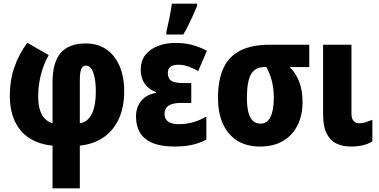

<svg xmlns="http://www.w3.org/2000/svg" viewBox="-20 -796 2084 1056"><path d="M248 -493Q221 -446 205.5 -387Q190 -328 190 -268Q190 -224 199 -193.5Q208 -163 225.5 -144.5Q243 -126 269 -118V-345Q269 -452 313.5 -504.5Q358 -557 452 -557Q518 -557 565 -524.5Q612 -492 637.5 -433Q663 -374 663 -293Q663 -206 633.5 -142Q604 -78 549.5 -40.5Q495 -3 419 5V240H269V5Q196 -2 143 -35.5Q90 -69 62 -128.5Q34 -188 34 -271Q34 -354 58.5 -425Q83 -496 130 -561ZM453 -435Q434 -435 426.5 -415.5Q419 -396 419 -352V-118Q448 -122 468 -144Q488 -166 497.5 -204Q507 -242 507 -292Q507 -337 500.5 -369Q494 -401 482.5 -418Q471 -435 453 -435Z M1032 -339V-230H979Q943 -230 922.5 -222.5Q902 -215 893.5 -201.5Q885 -188 885 -169Q885 -152 893 -139.5Q901 -127 918.5 -120Q936 -113 965 -113Q1006 -113 1044.5 -124.5Q1083 -136 1115 -155V-28Q1090 -15 1063.5 -6.5Q1037 2 1007 6Q977 10 939 10Q864 10 817 -10.5Q770 -31 749 -68Q728 -105 728 -155Q728 -206 756.5 -241Q785 -276 838 -285V-290Q799 -303 776.5 -335Q754 -367 754 -413Q754 -460 778.5 -492.5Q803 -525 847 -542.5Q891 -560 947 -560Q978 -560 1006 -555.5Q1034 -551 1061.5 -541.5Q1089 -532 1118 -517L1070 -405Q1042 -421 1015 -430.5Q988 -440 961 -440Q932 -440 917.5 -428.5Q903 -417 903 -395Q903 -364 922.5 -351.5Q942 -339 989 -339ZM895 -621Q898 -633 902.5 -654Q907 -675 912 -698.5Q917 -722 920.5 -743Q924 -764 925 -776H1064V-764Q1054 -739 1042 -712.5Q1030 -686 1017 -659.5Q1004 -633 988 -606H895Z M1644 -234Q1644 -161 1616 -106Q1588 -51 1536 -20.5Q1484 10 1411 10Q1337 10 1285.5 -22Q1234 -54 1206.5 -114Q1179 -174 1179 -258Q1179 -358 1209.5 -422.5Q1240 -487 1303 -518.5Q1366 -550 1463 -550H1681V-427H1573Q1609 -392 1626.5 -344Q1644 -296 1644 -234ZM1338 -258Q1338 -211 1346 -179Q1354 -147 1371 -131.5Q1388 -116 1413 -116Q1449 -116 1467.5 -152.5Q1486 -189 1486 -259Q1486 -292 1481.5 -320.5Q1477 -349 1468 -375.5Q1459 -402 1445 -427H1434Q1383 -427 1360.5 -387.5Q1338 -348 1338 -258Z M1913 -171Q1913 -144 1924.5 -131Q1936 -118 1955 -118Q1974 -118 1991 -123.5Q2008 -129 2028 -137V-18Q2005 -4 1975.5 3Q1946 10 1911 10Q1863 10 1828.5 -7.5Q1794 -25 1775.5 -64Q1757 -103 1757 -169V-550H1913Z"/></svg>

Font: Noto Sans Display Condensed ExtraBold
Style: Regular
Weight: 800
Width: 3
Designer: Monotype Design Team
Foundry: Monotype Imaging Inc.
Version: Version 2.003